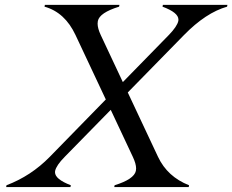

<svg xmlns="http://www.w3.org/2000/svg" viewBox="-20 -757 940 777"><path d="M4.9 0 6.3 -7.3Q105.5 -44.9 181.2 -122.1L408.2 -354.5L285.6 -615.2Q242.7 -707 160.2 -730L161.6 -737.3H463.4L461.9 -730Q382.8 -705.6 376 -671.9Q375 -667 375 -661.6Q375 -642.1 387.7 -615.2L477.1 -424.8L663.1 -615.2Q696.8 -649.9 701.7 -672.4Q702.1 -675.3 702.1 -677.7Q702.1 -706.1 637.7 -730L639.2 -737.3H900.4L898.9 -730Q813 -705.6 724.6 -615.2L497.1 -382.8L619.6 -122.1Q657.7 -41.5 745.1 -7.3L743.7 0H442.4L443.8 -7.3Q522.5 -31.7 529.8 -65.4Q530.8 -69.8 530.8 -75.2Q530.8 -94.2 517.6 -122.1L428.2 -312.5L241.7 -122.1Q208 -87.9 203.1 -65.4Q202.6 -62.5 202.6 -60.1Q202.6 -31.7 266.6 -7.3L265.1 0Z"/></svg>

Font: Modern Antiqua
Style: Book Oblique
Weight: 400
Italic angle: -12°
Designer: Wojciech Kalinowski "wmk69" (wmk69@o2.pl)
Foundry: Wojciech Kalinowski "wmk69" (wmk69@o2.pl)
Version: Version 3.1.0; 2021-05-28